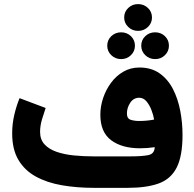

<svg xmlns="http://www.w3.org/2000/svg" viewBox="-20 -904 936 924"><path d="M577.6 -819.8Q577.6 -847.2 597.2 -865.7Q616.7 -884.3 644.5 -884.3Q672.4 -884.3 691.9 -865.7Q711.4 -847.2 711.4 -819.8Q711.4 -793 691.9 -774.2Q672.4 -755.4 644.5 -755.4Q616.7 -755.4 597.2 -774.2Q577.6 -793 577.6 -819.8ZM659.7 -684.1Q659.7 -711.4 679.2 -730Q698.7 -748.5 726.6 -748.5Q754.4 -748.5 773.7 -730Q793 -711.4 793 -684.1Q793 -657.2 773.7 -638.4Q754.4 -619.6 726.6 -619.6Q698.7 -619.6 679.2 -638.4Q659.7 -657.2 659.7 -684.1ZM496.1 -684.1Q496.1 -711.4 515.6 -730Q535.2 -748.5 563 -748.5Q590.8 -748.5 610.1 -730Q629.4 -711.4 629.4 -684.1Q629.4 -657.2 610.1 -638.4Q590.8 -619.6 563 -619.6Q535.2 -619.6 515.6 -638.4Q496.1 -657.2 496.1 -684.1ZM724.6 -195.8Q690.9 -190.4 653.8 -190.4Q566.9 -190.4 514.9 -229.2Q462.9 -268.1 462.9 -351.6Q462.9 -392.1 476.3 -432.1Q489.7 -472.2 514.4 -505.6Q539.1 -539.1 573.7 -559.1Q608.4 -579.1 650.9 -579.1Q708.5 -579.1 748.3 -550.8Q788.1 -522.5 812.3 -475.6Q836.4 -428.7 847.4 -371.1Q858.4 -313.5 858.4 -254.9Q858.4 -152.3 830.1 -97.2Q801.8 -42 743.4 -21Q685.1 0 594.7 0H432.1Q349.1 0 277.6 -12.5Q206.1 -24.9 152.3 -54.4Q98.6 -84 68.6 -134.5Q38.6 -185.1 38.6 -261.7Q38.6 -308.1 48.8 -351.6Q59.1 -395 74.2 -431.6L199.7 -384.3Q191.4 -360.8 182.1 -329.6Q172.9 -298.3 172.9 -269.5Q172.9 -232.4 194.3 -209.2Q215.8 -186 252.4 -173.3Q289.1 -160.6 335.4 -156Q381.8 -151.4 432.1 -151.4H605.5Q663.6 -151.4 693.6 -157.5Q723.6 -163.6 724.6 -195.8ZM649.9 -321.8Q668 -321.8 686.3 -323.5Q704.6 -325.2 721.7 -328.6Q718.3 -349.6 709 -374Q699.7 -398.4 685.1 -416Q670.4 -433.6 649.9 -433.6Q622.6 -433.6 606.7 -409.4Q590.8 -385.3 590.8 -357.9Q590.8 -333.5 608.6 -327.6Q626.5 -321.8 649.9 -321.8Z"/></svg>

Font: Vazirmatn RD Black
Style: Regular
Weight: 900
Designer: Saber Rastikerdar
Foundry: Saber Rastikerdar
Version: Version 32.102